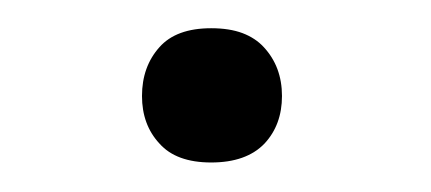

<svg xmlns="http://www.w3.org/2000/svg" viewBox="-20 -423 301 134"><path d="M79.1 -356Q79.1 -376.5 91.3 -390.1Q103 -403.3 127.4 -403.3Q140.1 -403.3 149.2 -399.9Q158.2 -396.5 164.1 -390.1Q170.4 -383.3 173.6 -374.8Q176.8 -366.2 176.8 -356Q176.8 -335.9 164.6 -322.8Q151.9 -309.6 127.4 -309.6Q103 -309.6 91.3 -322.8Q79.1 -335.9 79.1 -356Z"/></svg>

Font: Vazir Light UI
Style: Light-UI
Weight: 300
Designer: Saber Rastikerdar
Foundry: Saber Rastikerdar
Version: Version 30.0.0